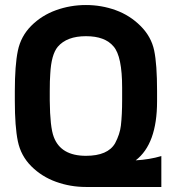

<svg xmlns="http://www.w3.org/2000/svg" viewBox="-20 -738 683 764"><path d="M605 -376V-335Q605 -165 520 -100Q575 -103 622 -117V6H322Q260 6 203 -14.5Q146 -35 104.5 -76.5Q63 -118 51 -176Q39 -234 39 -337V-375Q39 -478 51 -536Q63 -594 104.5 -635.5Q146 -677 203 -697.5Q260 -718 322 -718Q384 -718 440.5 -697.5Q497 -677 539.5 -634.5Q582 -592 593.5 -537Q605 -482 605 -376ZM466 -341V-389Q466 -514 432 -553Q398 -594 322 -594Q246 -594 210 -552Q184 -521 180 -444Q178 -419 178 -375V-338Q179 -232 194 -193Q222 -118 322 -118Q409 -118 438 -168Q457 -204 461 -238Q466 -281 466 -341Z"/></svg>

Font: Viga
Style: Regular
Weight: 400
Designer: Oscar Yáñez
Foundry: Fontstage
Version: Version 1.001